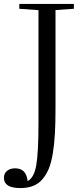

<svg xmlns="http://www.w3.org/2000/svg" viewBox="-55 -683 416 969"><path d="M47.9 266.1Q-35.2 266.1 -35.2 214.8Q-35.2 192.4 -19.5 179.4Q-3.9 166.5 21.5 166.5Q77.6 166.5 84.5 231Q117.2 213.9 128.2 149.7Q139.2 85.4 139.2 -64.9V-631.8L42.5 -638.7V-663.1H317.9V-638.7L225.1 -632.3V-133.3Q225.1 -62.5 222.2 -9.5Q219.2 43.5 211.7 90.3Q204.1 137.2 191.2 168.5Q178.2 199.7 158.4 222.4Q138.7 245.1 111.3 255.6Q84 266.1 47.9 266.1Z"/></svg>

Font: Elstob 18pt
Style: Regular
Weight: 400
Designer: Peter S. Baker
Version: Version 1.015